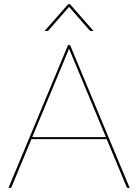

<svg xmlns="http://www.w3.org/2000/svg" viewBox="-20 -921 677 941"><path d="M21.5 0ZM615.5 0H606.5Q602 0 600.5 -5L503 -239H134L36.5 -5Q35 0 29.5 0H21.5L313.5 -700H323.5ZM138 -249H499L326.5 -663Q324 -668.5 322 -673.2Q320 -678 318.5 -683.5Q316.5 -678 314.8 -673.2Q313 -668.5 310.5 -663ZM438.5 -769H428.5Q426 -769 423.5 -769.8Q421 -770.5 418.5 -773L320.5 -885Q319.5 -885.5 318.5 -887.5L316.5 -885L218.5 -773Q216 -770.5 213.5 -769.8Q211 -769 208.5 -769H198.5L314.5 -901H322.5Z"/></svg>

Font: Lato Hairline
Style: Regular
Weight: 100
Designer: Lukasz Dziedzic
Foundry: tyPoland Lukasz Dziedzic
Version: Version 2.007; 2014-02-27